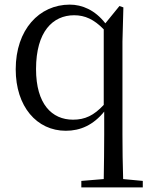

<svg xmlns="http://www.w3.org/2000/svg" viewBox="-20 -551 647 831"><path d="M428 260H598V232L513 224C511 160 510 95 510 31V-371L514 -519L497 -525L436 -450C391 -508 335 -531 282 -531C150 -531 48 -423 48 -251C48 -90 139 15 265 15C328 15 384 -10 431 -68V31C431 95 430 160 429 224L332 232V260ZM429 -97C386 -51 348 -33 296 -33C205 -33 136 -100 136 -252C136 -415 209 -485 301 -485C348 -485 387 -467 429 -424Z"/></svg>

Font: Harano Aji Mincho TW
Style: Regular
Weight: 400
Foundry: Masamichi Hosoda
Version: HaranoAjiMinchoTW-Regular version 20230610;ttx 4.39.4